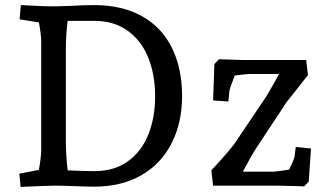

<svg xmlns="http://www.w3.org/2000/svg" viewBox="-20 -730 1288 755"><path d="M56 -47 133 -62Q142 -114 142 -140V-566Q142 -593 133 -642L57 -654L62 -710Q155 -705 177 -705Q208 -705 262 -707Q304 -710 350 -710Q460 -710 538 -666.5Q616 -623 656 -542Q696 -461 696 -352Q696 -247 654.5 -166Q613 -85 535 -40.5Q457 4 350 4Q324 4 274 2Q222 0 197 0Q174 0 61 5ZM246 -60Q321 -57 350 -57Q430 -57 483.5 -96Q537 -135 563.5 -201.5Q590 -268 590 -352Q590 -435 563.5 -502Q537 -569 483 -608.5Q429 -648 350 -648H246Q239 -594 239 -536V-170Q239 -123 246 -60ZM1155 2 1067 0H818L811 -60Q891 -147 904 -168L1028 -352L1061 -409Q1069 -424 1077 -439H959Q951 -439 903 -433Q883 -381 882 -372L878 -331L818 -335L823 -478L841 -497L876 -496L936 -494H1184L1191 -435L1106 -327L984 -142Q969 -119 935 -55H1055Q1065 -55 1117 -63Q1135 -100 1138 -112L1143 -152L1203 -146L1194 -16L1176 3Z"/></svg>

Font: Andada Pro Medium
Style: Regular
Weight: 500
Designer: Carolina Giovagnoli
Foundry: Huerta Tipografica
Version: Version 3.005; ttfautohint (v1.8.4)